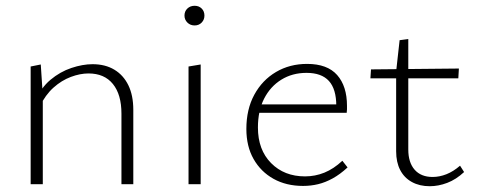

<svg xmlns="http://www.w3.org/2000/svg" viewBox="-20 -637 1649 664"><path d="M400 0V-244Q400 -310 370.5 -346.5Q341 -383 286 -383Q257 -383 225 -371Q193 -359 165 -334Q137 -309 117 -268L101 -285Q121 -333 154.5 -361Q188 -389 227 -402Q266 -415 300 -415Q344 -415 375.5 -396Q407 -377 424 -342Q441 -307 441 -257V0ZM86 0V-407L121 -414L128 -308V0Z M632 0V-407L674 -414V0ZM653 -549Q638 -549 628 -559Q618 -569 618 -583Q618 -598 628 -607.5Q638 -617 653 -617Q668 -617 677.5 -607.5Q687 -598 687 -583Q687 -569 677.5 -559Q668 -549 653 -549Z M1028 6Q970 6 926 -18.5Q882 -43 857 -87Q832 -131 832 -191Q832 -259 859.5 -309.5Q887 -360 934.5 -388Q982 -416 1042 -416Q1112 -416 1146 -377.5Q1180 -339 1180 -271Q1180 -265 1180 -259Q1180 -253 1179 -247H1143V-271Q1143 -329 1117.5 -357Q1092 -385 1040 -385Q991 -385 953 -361.5Q915 -338 893.5 -296Q872 -254 872 -196Q872 -119 917.5 -73Q963 -27 1035 -27Q1070 -27 1102 -40Q1134 -53 1164 -81L1182 -58Q1156 -34 1130.5 -20Q1105 -6 1080 0Q1055 6 1028 6ZM861 -247 867 -276H1172V-247Z M1466 7Q1431 7 1404.5 -7.5Q1378 -22 1364 -49Q1350 -76 1350 -114V-390L1362 -498L1392 -502V-120Q1392 -75 1414 -50Q1436 -25 1476 -25Q1500 -25 1524 -34.5Q1548 -44 1571 -64L1585 -42Q1557 -16 1526.5 -4.5Q1496 7 1466 7ZM1565 -366H1261L1263 -397L1567 -400Z"/></svg>

Font: Ysabeau Office ExtraLight
Style: Regular
Weight: 250
Designer: Christian Thalmann (Catharsis Fonts)
Version: Version 2.001;gftools[0.9.30]; featfreeze: tnum,lnum,ss02